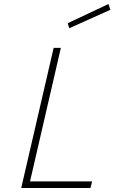

<svg xmlns="http://www.w3.org/2000/svg" viewBox="-20 -939 571 959"><path d="M318 -823 522 -919 531 -890 326 -798ZM248 -700H284L130 -33H440L432 0H86Z"/></svg>

Font: Cairo ExtraLight
Style: Italic
Weight: 275
Italic angle: -13°
Designer: Mohamed Gaber, Accademia di Belle Arti di Urbino and others
Foundry: Kief Type Foundry, Accademia di Belle Arti di Urbino and others
Version: Version 3.011